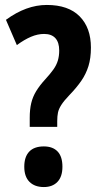

<svg xmlns="http://www.w3.org/2000/svg" viewBox="-20 -744 402 775"><path d="M100 -269Q100 -302 106 -327.5Q112 -353 126 -376Q140 -399 162 -423Q183 -446 195.5 -463.5Q208 -481 213.5 -499.5Q219 -518 219 -540Q219 -573 203.5 -590Q188 -607 158 -607Q132 -607 105 -595.5Q78 -584 48 -562L4 -664Q45 -694 86 -709Q127 -724 169 -724Q256 -724 301.5 -678Q347 -632 347 -552Q347 -509 337 -477Q327 -445 308 -417.5Q289 -390 260 -360Q238 -337 227.5 -320.5Q217 -304 214 -289.5Q211 -275 211 -255V-232H100ZM78 -71Q78 -111 98 -132Q118 -153 157 -153Q193 -153 212.5 -132.5Q232 -112 232 -71Q232 -31 212 -10Q192 11 157 11Q120 11 99 -10Q78 -31 78 -71Z"/></svg>

Font: Noto Sans Display ExtraCondensed
Style: Regular
Weight: 400
Width: 2
Version: Version 2.003